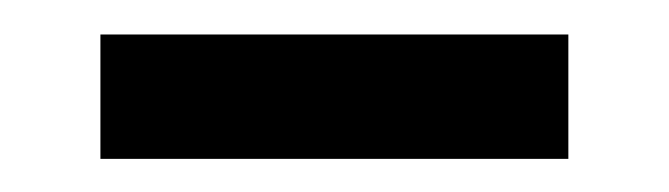

<svg xmlns="http://www.w3.org/2000/svg" viewBox="-20 -324 394 113"><path d="M39.1 -303.7H314.5V-230.5H39.1Z"/></svg>

Font: Reddit Sans A
Style: Regular
Weight: 400
Designer: Stephen Hutchings
Foundry: Reddit
Version: Version 1.013